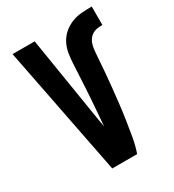

<svg xmlns="http://www.w3.org/2000/svg" viewBox="-180 -846 859 948"><g transform="rotate(-30 250.0 -371.5)"><path d="M179 0 35 -735H161L240 -245Q242 -234 244 -222.5Q246 -211 248 -200Q250 -229 252.5 -257.5Q255 -286 257 -314.5Q259 -343 261 -371.5Q263 -400 264.5 -428.5Q266 -457 267.5 -485.5Q269 -514 270.5 -543Q272 -572 276.5 -600.5Q281 -629 294 -654.5Q307 -680 329 -699Q351 -718 378 -728.5Q405 -739 433.5 -741Q462 -743 491 -743V-638Q476 -638 460.5 -635.5Q445 -633 432.5 -625Q420 -617 411.5 -604Q403 -591 399.5 -576Q396 -561 394.5 -546Q393 -531 392 -516V-515Q389 -471 385.5 -428Q382 -385 377.5 -342Q373 -299 368 -256Q363 -213 356.5 -170Q350 -127 342.5 -84Q335 -41 321 0Z"/></g></svg>

Font: Iosevka SS18 Extrabold
Style: Regular
Weight: 800
Monospace: yes
Designer: Belleve Invis
Foundry: Belleve Invis
Version: Version 25.1.1; ttfautohint (v1.8.4)